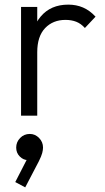

<svg xmlns="http://www.w3.org/2000/svg" viewBox="-20 -500 454 830"><path d="M71 0V-470H141V0ZM141 -274 112 -287Q112 -376 155.5 -428Q199 -480 275 -480Q310 -480 339 -467.5Q368 -455 393 -428L347 -379Q330 -398 309.5 -406Q289 -414 263 -414Q209 -414 175 -378.5Q141 -343 141 -274ZM89 310 46 287 103 176 129 170Q125 179 118 185.5Q111 192 100 192Q81 192 65.5 176.5Q50 161 50 138Q50 114 67 96.5Q84 79 109 79Q132 79 149 96.5Q166 114 166 138Q166 148 162.5 161.5Q159 175 148 197Z"/></svg>

Font: Outfit Thin Light
Style: Regular
Weight: 300
Version: Version 1.100;gftools[0.9.27]